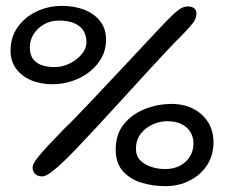

<svg xmlns="http://www.w3.org/2000/svg" viewBox="-20 -624 784 654"><path d="M158.8 -337.1Q117.3 -337.1 85 -351.1Q52.8 -365.1 34.3 -390.8Q15.9 -416.5 15.9 -451.5Q15.9 -496.5 39.7 -530.8Q63.6 -565.2 103.6 -584.5Q143.6 -603.9 191.9 -603.9Q234.2 -603.9 267.9 -590.5Q301.6 -577.1 321.5 -551.4Q341.3 -525.8 341.3 -488.5Q341.3 -455.7 326.4 -428Q311.4 -400.4 285.7 -380Q259.9 -359.6 227.1 -348.4Q194.3 -337.1 158.8 -337.1ZM165.9 -395.4Q191.5 -395.4 216.5 -407.3Q241.4 -419.2 257.9 -438.8Q274.4 -458.4 274.4 -481.2Q274.4 -503.4 264 -519.6Q253.7 -535.9 233 -544.9Q212.4 -554 180.9 -554Q151.9 -554 129.5 -540.9Q107.1 -527.9 94.3 -507.2Q81.6 -486.6 81.6 -463.8Q81.6 -436.5 93.7 -421.6Q105.8 -406.7 125.2 -401Q144.6 -395.4 165.9 -395.4ZM542.8 -48.1Q570.5 -48.1 592.2 -59.1Q613.8 -70.1 626.4 -89.9Q639 -109.8 639 -135.9Q639 -156.5 628.9 -173.6Q618.8 -190.8 598.9 -201Q579 -211.2 548.8 -211.2Q524.7 -211.2 500.2 -200.2Q475.6 -189.2 459.3 -168.2Q443.1 -147.1 443.1 -116.8Q443.1 -92.7 458.2 -77.5Q473.2 -62.3 496.2 -55.2Q519.1 -48.1 542.8 -48.1ZM542.4 10.1Q501.6 10.1 463 -1.3Q424.4 -12.8 399.2 -40.2Q374.1 -67.6 374.1 -114.8Q374.1 -167.2 402.4 -201.6Q430.7 -236.1 474.4 -253Q518.2 -270 564.8 -270Q605.2 -270 637.5 -253.8Q669.8 -237.6 688.5 -208.2Q707.2 -178.8 707.2 -139.2Q707.2 -95.2 685.3 -61.5Q663.4 -27.8 626 -8.8Q588.6 10.1 542.4 10.1ZM123.4 -23.1Q108.3 -23.1 99.7 -31.5Q91 -39.9 91 -54.2Q91 -64.4 105.7 -83.8Q120.3 -103.1 144.9 -129.3Q169.4 -155.6 199 -185.8Q212.5 -198.2 234.8 -221.2Q257.2 -244.2 285.4 -274.1Q313.7 -303.9 344.9 -337.1Q376.1 -370.2 407.1 -403.3Q438.1 -436.4 466 -466.3Q493.9 -496.2 515.8 -519.3Q537.6 -542.4 549.9 -555.1Q571.8 -577.9 587.8 -590Q603.8 -602.1 619.6 -602.1Q631.9 -602.1 640.6 -596.6Q649.2 -591.1 649.2 -576.6Q649.2 -561.2 635.9 -544Q622.6 -526.8 601.2 -505.6Q579.2 -483.8 546.8 -449.4Q514.4 -414.9 475.9 -372.9Q437.4 -330.8 396.2 -285.7Q354.9 -240.6 314.9 -197.2Q274.9 -153.9 239.8 -117Q220.4 -96.9 197.8 -75Q175.2 -53.1 155.4 -38.1Q135.6 -23.1 123.4 -23.1Z"/></svg>

Font: Gluten Thin
Style: Regular
Weight: 100
Designer: Tyler Finck
Foundry: Etcetera Type Company
Version: Version 1.300